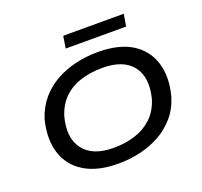

<svg xmlns="http://www.w3.org/2000/svg" viewBox="-149 -1060 1305 1240"><g transform="rotate(-20 503.5 -440.0)"><path d="M460 9Q318 9 228.5 -46Q139 -101 108.5 -199Q78 -297 110 -425Q135 -501 181.5 -555.5Q228 -610 291 -645Q354 -680 427.5 -697Q501 -714 580 -714Q725 -714 813 -659Q901 -604 931.5 -506Q962 -408 929 -282Q906 -205 859 -150Q812 -95 749 -60Q686 -25 612.5 -8Q539 9 460 9ZM468 -97Q547 -97 614.5 -118.5Q682 -140 731.5 -186Q781 -232 805 -308Q841 -447 779.5 -527.5Q718 -608 573 -608Q493 -608 425 -587Q357 -566 308.5 -520Q260 -474 236 -399Q199 -260 261 -178.5Q323 -97 468 -97ZM394 -806 407 -889H823L809 -806Z"/></g></svg>

Font: Nunito Sans 7pt Expanded SemiBold
Style: Italic
Weight: 600
Width: 7
Italic angle: -9°
Designer: Vernon Adams
Foundry: Vernon Adams
Version: Version 3.101;gftools[0.9.27]